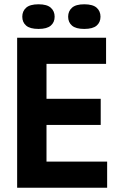

<svg xmlns="http://www.w3.org/2000/svg" viewBox="-20 -876 562 896"><path d="M60 -700H475V-578H197V-415H450V-293H197V-122H480V0H60ZM84 -798Q84 -824 102 -840Q120 -856 160 -856Q199 -856 217 -840Q235 -824 235 -798Q235 -772 217 -756.5Q199 -741 160 -741Q120 -741 102 -756.5Q84 -772 84 -798ZM298 -798Q298 -824 316 -840Q334 -856 373 -856Q413 -856 431 -840Q449 -824 449 -798Q449 -772 431 -756.5Q413 -741 373 -741Q334 -741 316 -756.5Q298 -772 298 -798Z"/></svg>

Font: PTSans
Style: Bold
Weight: 700
Designer: A.Korolkova, O.Umpeleva, V.Yefimov
Foundry: ParaType Ltd
Version: Version 2.003W OFL